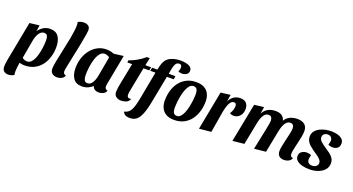

<svg xmlns="http://www.w3.org/2000/svg" viewBox="-58 -1499 4491 2445"><g transform="rotate(20 2187.5 -277.0)"><path d="M79 200Q45 200 22 181Q-1 162 -1 116Q-1 103 2 78Q5 53 10 23Q15 -7 21 -33L112 -510L244 -526L231 -443Q257 -480 296.5 -505.5Q336 -531 388 -531Q468 -531 503.5 -477.5Q539 -424 539 -337Q539 -267 519.5 -202.5Q500 -138 461.5 -88Q423 -38 366.5 -9.5Q310 19 236 19Q215 19 201 16.5Q187 14 167 8Q162 39 158 72Q154 105 154 132Q154 159 159 177Q123 200 79 200ZM249 -40Q286 -40 312 -72.5Q338 -105 354.5 -156.5Q371 -208 379 -266.5Q387 -325 387 -377Q387 -411 376.5 -434Q366 -457 335 -457Q304 -457 282.5 -436Q261 -415 248 -384Q235 -353 229 -322L183 -65Q197 -52 215 -46Q233 -40 249 -40Z M676 20Q635 20 609.5 -2Q584 -24 584 -66Q584 -99 597 -165.5Q610 -232 629 -320Q648 -408 668 -507Q678 -563 684 -609.5Q690 -656 690 -688Q690 -714 685 -734Q701 -742 722.5 -748Q744 -754 766 -754Q797 -754 823 -737.5Q849 -721 849 -677Q849 -664 843.5 -630Q838 -596 830 -552.5Q822 -509 814 -467Q792 -361 778 -293Q764 -225 756 -185.5Q748 -146 744 -126.5Q740 -107 739.5 -99Q739 -91 739 -85Q739 -67 748 -55Q757 -43 777 -41Q768 -10 738.5 5Q709 20 676 20Z M1013 20Q932 20 895.5 -33.5Q859 -87 859 -173Q859 -248 881 -313Q903 -378 942.5 -426.5Q982 -475 1035 -502.5Q1088 -530 1150 -530Q1200 -530 1255 -510L1384 -526L1308 -127Q1307 -118 1305 -106Q1303 -94 1303 -85Q1303 -67 1312.5 -55Q1322 -43 1342 -41Q1332 -10 1302.5 5Q1273 20 1241 20Q1211 20 1187.5 5.5Q1164 -9 1157 -37Q1131 -12 1094.5 4Q1058 20 1013 20ZM1066 -42Q1098 -42 1118.5 -65Q1139 -88 1151 -121Q1163 -154 1168 -185L1215 -446Q1199 -458 1181 -464Q1163 -470 1149 -470Q1112 -470 1085.5 -437.5Q1059 -405 1042.5 -353.5Q1026 -302 1018.5 -243.5Q1011 -185 1011 -134Q1011 -98 1022 -70Q1033 -42 1066 -42Z M1543 20Q1504 20 1476 -1.5Q1448 -23 1448 -66Q1448 -86 1453 -119.5Q1458 -153 1465.5 -191Q1473 -229 1480 -263.5Q1487 -298 1491 -319L1520 -465H1455L1459 -495Q1570 -532 1666 -614H1705L1683 -510H1761L1752 -465H1674L1611 -142Q1608 -128 1606 -115.5Q1604 -103 1604 -91Q1603 -59 1617.5 -48.5Q1632 -38 1662 -45Q1644 -5 1611.5 7.5Q1579 20 1543 20Z M1726 190Q1685 190 1661.5 176Q1638 162 1630 138Q1659 131 1679.5 117Q1700 103 1715.5 76Q1731 49 1744 3.5Q1757 -42 1770 -113L1836 -465H1766L1775 -510H1845L1859 -567Q1880 -653 1941.5 -686.5Q2003 -720 2085 -720Q2123 -720 2159 -713Q2195 -706 2219 -688Q2243 -670 2243 -638Q2243 -603 2216 -586Q2189 -569 2156 -569Q2143 -569 2129.5 -571.5Q2116 -574 2105 -580Q2119 -605 2119 -636Q2119 -654 2111 -665Q2103 -676 2083 -676Q2051 -676 2035 -647.5Q2019 -619 2012 -578L2000 -510H2090L2084 -465H1991L1918 -88Q1891 56 1848 123Q1805 190 1726 190Z M2263 20Q2195 20 2152 -5.5Q2109 -31 2089 -74.5Q2069 -118 2069 -173Q2069 -244 2087.5 -308.5Q2106 -373 2144 -422.5Q2182 -472 2238 -501Q2294 -530 2369 -530Q2437 -530 2480 -505Q2523 -480 2543 -436.5Q2563 -393 2563 -339Q2563 -268 2544 -203.5Q2525 -139 2487.5 -88.5Q2450 -38 2393.5 -9Q2337 20 2263 20ZM2280 -40Q2307 -40 2328.5 -62.5Q2350 -85 2365.5 -122.5Q2381 -160 2391 -205.5Q2401 -251 2406.5 -297.5Q2412 -344 2412 -385Q2412 -422 2399 -446Q2386 -470 2352 -470Q2324 -470 2302.5 -448Q2281 -426 2265.5 -388.5Q2250 -351 2240 -306Q2230 -261 2225 -213.5Q2220 -166 2220 -125Q2220 -88 2233 -64Q2246 -40 2280 -40Z M2601 16 2702 -510 2832 -526 2818 -432Q2839 -478 2877 -504Q2915 -530 2966 -530Q3020 -530 3047 -500.5Q3074 -471 3074 -422Q3074 -365 3041.5 -327Q3009 -289 2958 -289Q2943 -289 2928 -293Q2913 -297 2905 -307Q2920 -327 2930 -357Q2940 -387 2940 -412Q2940 -429 2932.5 -441Q2925 -453 2907 -453Q2881 -453 2862 -429.5Q2843 -406 2831 -367.5Q2819 -329 2811 -286L2763 0Z M3752 20Q3711 20 3686 -1.5Q3661 -23 3661 -69Q3661 -97 3670 -141Q3679 -185 3690.5 -234Q3702 -283 3711.5 -326Q3721 -369 3721 -394Q3721 -420 3708.5 -436.5Q3696 -453 3671 -453Q3644 -453 3625.5 -437Q3607 -421 3594 -395.5Q3581 -370 3573 -342Q3565 -314 3561 -291L3504 0L3347 16L3401 -243Q3404 -260 3410 -289Q3416 -318 3421 -347Q3426 -376 3426 -395Q3426 -420 3414 -436.5Q3402 -453 3376 -453Q3341 -453 3319.5 -426.5Q3298 -400 3286 -362.5Q3274 -325 3268 -291L3211 0L3054 16L3157 -510L3286 -526L3272 -432Q3299 -484 3343 -507Q3387 -530 3443 -530Q3494 -530 3526 -510Q3558 -490 3570 -445Q3597 -490 3642 -510Q3687 -530 3738 -530Q3802 -530 3837.5 -500.5Q3873 -471 3873 -411Q3873 -378 3864 -333Q3855 -288 3844 -240.5Q3833 -193 3824 -152.5Q3815 -112 3815 -88Q3815 -69 3823 -56Q3831 -43 3854 -41Q3844 -10 3814.5 5Q3785 20 3752 20Z M4096 22Q4048 22 4002.5 11Q3957 0 3928 -24Q3899 -48 3899 -87Q3899 -129 3930 -149Q3961 -169 3999 -169Q4014 -169 4030.5 -165Q4047 -161 4058 -153Q4052 -136 4049.5 -122.5Q4047 -109 4047 -91Q4048 -65 4065.5 -49.5Q4083 -34 4114 -34Q4147 -34 4168.5 -51Q4190 -68 4190 -94Q4190 -120 4172 -141Q4154 -162 4126 -181.5Q4098 -201 4068 -221Q4040 -241 4015 -262.5Q3990 -284 3975 -311.5Q3960 -339 3960 -376Q3960 -414 3981 -443Q4002 -472 4036.5 -491.5Q4071 -511 4113.5 -520.5Q4156 -530 4199 -530Q4240 -530 4279.5 -520Q4319 -510 4345.5 -487Q4372 -464 4371 -425Q4371 -383 4344.5 -362.5Q4318 -342 4281 -342Q4266 -342 4249 -345.5Q4232 -349 4219 -358Q4224 -370 4227.5 -384Q4231 -398 4232 -413Q4232 -441 4215.5 -458.5Q4199 -476 4169 -476Q4142 -476 4122 -461Q4102 -446 4102 -418Q4101 -384 4132 -357Q4163 -330 4203 -304Q4236 -283 4265.5 -260.5Q4295 -238 4313.5 -209.5Q4332 -181 4331 -142Q4331 -93 4300.5 -56.5Q4270 -20 4217 0.5Q4164 21 4096 22Z"/></g></svg>

Font: Sansita Swashed SemiBold
Style: Regular
Weight: 600
Designer: Pablo Cosgaya
Foundry: Omnibus-Type
Version: Version 1.003; ttfautohint (v1.8.3)